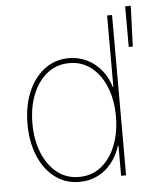

<svg xmlns="http://www.w3.org/2000/svg" viewBox="-54 -809 734 868"><g transform="rotate(-5 313.0 -375.5)"><path d="M272 11.2Q208 11.2 160.2 -25.4Q112.3 -62 86.2 -125.7Q60.1 -189.5 60.1 -270Q60.1 -350.1 86.4 -413.6Q112.8 -477.1 160.6 -513.7Q208.5 -550.3 272 -550.3Q315.9 -550.3 353.3 -532.2Q390.6 -514.2 418.2 -481Q445.8 -447.8 459 -402.8H461.4V-727.5H483.9V0H461.4V-136.7H459Q444.8 -91.8 417.7 -58.3Q390.6 -24.9 353.5 -6.8Q316.4 11.2 272 11.2ZM272 -11.2Q330.1 -11.2 372.6 -45.2Q415 -79.1 438.2 -137.7Q461.4 -196.3 461.4 -270Q461.4 -343.8 438 -402.1Q414.6 -460.4 372.1 -494.1Q329.6 -527.8 272 -527.8Q214.8 -527.8 172.1 -494.1Q129.4 -460.4 106 -402.1Q82.5 -343.8 82.5 -270Q82.5 -196.3 106 -137.7Q129.4 -79.1 171.9 -45.2Q214.4 -11.2 272 -11.2ZM546.4 -577.1V-761.7H571.8L564.9 -577.1Z"/></g></svg>

Font: Inter 16pt Thin
Style: Regular
Weight: 250
Version: Version 4.001;git-66647c0bb